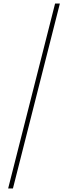

<svg xmlns="http://www.w3.org/2000/svg" viewBox="-20 -820 383 1084"><path d="M26 244H53L318 -800H291Z"/></svg>

Font: Noto Sans Malayalam SemiCondensed Thin
Style: Regular
Weight: 100
Width: 4
Designer: Jelle Bosma - Monotype Design Team
Foundry: Monotype Imaging Inc.
Version: Version 2.104